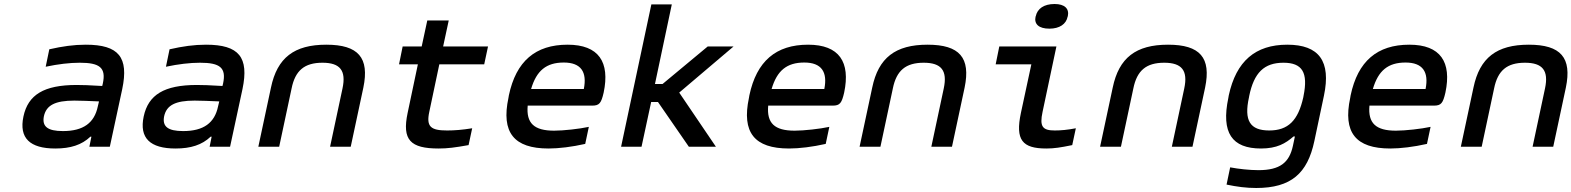

<svg xmlns="http://www.w3.org/2000/svg" viewBox="-20 -732 7841 958"><path d="M408 -509C348 -509 292 -501 226 -486L208 -399C269 -412 328 -419 378 -419C478 -419 510 -394 493 -315L490 -303C430 -307 386 -308 362 -308C199 -308 120 -259 97 -151C74 -43 129 9 256 9C332 9 388 -9 431 -50H436L426 0H528L590 -288C623 -446 573 -509 408 -509ZM199 -152C211 -207 255 -230 351 -230C379 -230 430 -228 474 -226L468 -201C451 -119 396 -78 294 -78C217 -78 189 -101 199 -152Z M1008 -509C948 -509 892 -501 826 -486L808 -399C869 -412 928 -419 978 -419C1078 -419 1110 -394 1093 -315L1090 -303C1030 -307 986 -308 962 -308C799 -308 720 -259 697 -151C674 -43 729 9 856 9C932 9 988 -9 1031 -50H1036L1026 0H1128L1190 -288C1223 -446 1173 -509 1008 -509ZM799 -152C811 -207 855 -230 951 -230C979 -230 1030 -228 1074 -226L1068 -201C1051 -119 996 -78 894 -78C817 -78 789 -101 799 -152Z M1332 -295 1269 0H1373L1435 -291C1453 -380 1499 -419 1589 -419C1677 -419 1708 -380 1689 -291L1627 0H1730L1793 -295C1824 -444 1768 -509 1608 -509C1448 -509 1363 -444 1332 -295Z M2211 -81C2129 -81 2106 -100 2122 -174L2172 -411H2396L2415 -500H2191L2219 -630H2112L2084 -500H1989L1971 -411H2065L2014 -169C1985 -33 2028 9 2169 9C2213 9 2251 4 2318 -8L2336 -92C2287 -84 2247 -81 2211 -81Z M2992 -270C3024 -422 2968 -509 2812 -509C2652 -509 2555 -427 2519 -256L2517 -244C2480 -71 2544 9 2717 9C2768 9 2834 1 2900 -14L2918 -99C2872 -89 2792 -80 2745 -80C2645 -80 2605 -117 2613 -205H2935C2971 -205 2980 -218 2992 -270ZM2630 -288C2657 -380 2706 -420 2793 -420C2879 -420 2910 -373 2893 -288Z M3230 -710 3079 0H3181L3229 -223H3263L3417 0H3552L3369 -270L3640 -500H3511L3286 -313H3248L3332 -710Z M4192 -270C4224 -422 4168 -509 4012 -509C3852 -509 3755 -427 3719 -256L3717 -244C3680 -71 3744 9 3917 9C3968 9 4034 1 4100 -14L4118 -99C4072 -89 3992 -80 3945 -80C3845 -80 3805 -117 3813 -205H4135C4171 -205 4180 -218 4192 -270ZM3830 -288C3857 -380 3906 -420 3993 -420C4079 -420 4110 -373 4093 -288Z M4332 -295 4269 0H4373L4435 -291C4453 -380 4499 -419 4589 -419C4677 -419 4708 -380 4689 -291L4627 0H4730L4793 -295C4824 -444 4768 -509 4608 -509C4448 -509 4363 -444 4332 -295Z M5243 -81C5182 -81 5166 -100 5182 -174L5251 -500H4966L4948 -411H5126L5074 -169C5045 -33 5081 9 5201 9C5239 9 5272 4 5330 -8L5348 -92C5307 -84 5273 -81 5243 -81ZM5147 -649C5139 -612 5163 -589 5216 -589C5267 -589 5300 -612 5307 -649L5308 -651C5316 -689 5292 -712 5242 -712C5189 -712 5156 -689 5148 -651Z M5532 -295 5469 0H5573L5635 -291C5653 -380 5699 -419 5789 -419C5877 -419 5908 -380 5889 -291L5827 0H5930L5993 -295C6024 -444 5968 -509 5808 -509C5648 -509 5563 -444 5532 -295Z M6111 -256 6109 -244C6072 -69 6127 9 6272 9C6351 9 6394 -16 6434 -51H6441L6431 -4C6413 79 6367 117 6259 117C6215 117 6160 111 6118 103L6100 189C6153 200 6198 206 6248 206C6422 206 6504 133 6538 -28L6586 -255C6622 -426 6562 -509 6403 -509C6244 -509 6148 -427 6111 -256ZM6212 -247 6213 -253C6237 -370 6288 -419 6384 -419C6478 -419 6508 -370 6484 -253L6483 -247C6457 -130 6407 -81 6313 -81C6217 -81 6186 -130 6212 -247Z M7192 -270C7224 -422 7168 -509 7012 -509C6852 -509 6755 -427 6719 -256L6717 -244C6680 -71 6744 9 6917 9C6968 9 7034 1 7100 -14L7118 -99C7072 -89 6992 -80 6945 -80C6845 -80 6805 -117 6813 -205H7135C7171 -205 7180 -218 7192 -270ZM6830 -288C6857 -380 6906 -420 6993 -420C7079 -420 7110 -373 7093 -288Z M7332 -295 7269 0H7373L7435 -291C7453 -380 7499 -419 7589 -419C7677 -419 7708 -380 7689 -291L7627 0H7730L7793 -295C7824 -444 7768 -509 7608 -509C7448 -509 7363 -444 7332 -295Z"/></svg>

Font: LT Wave Mono Medium
Style: Italic
Weight: 500
Designer: Daniel Lyons
Version: Version 2.5 (Glyphs App)